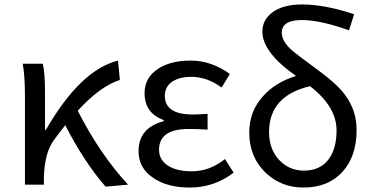

<svg xmlns="http://www.w3.org/2000/svg" viewBox="-20 -829 1675 862"><path d="M454 9Q356 -104 273 -267Q245 -232 222 -200Q179 -142 177 -28V0H92V-394Q92 -490 82 -543H172Q182 -502 182 -416V-246H186Q341 -515 510 -557L518 -470Q430 -442 329 -332Q428 -137 555 0Z M667 -31Q602 -75 602 -150Q602 -255 715 -285V-290Q629 -321 629 -411Q629 -481 691 -521Q747 -557 836 -557Q929 -557 1012 -497L975 -436Q910 -484 839 -484Q787 -484 754 -463Q720 -440 720 -399Q720 -315 845 -315Q873 -315 912 -318V-247Q866 -250 828 -250Q694 -250 694 -157Q694 -112 733 -86Q772 -60 841 -60Q922 -60 990 -115L1029 -54Q942 13 832 13Q730 13 667 -31Z M1454 -112Q1491 -160 1491 -244Q1491 -350 1372 -442Q1188 -399 1188 -236Q1188 -158 1235 -109Q1280 -63 1344 -63Q1416 -63 1454 -112ZM1547 -693Q1417 -739 1335 -739Q1245 -739 1245 -682Q1245 -643 1294 -600Q1305 -590 1408 -514Q1492 -453 1529 -403Q1581 -334 1581 -245Q1581 -128 1518 -58Q1454 13 1342 13Q1244 13 1174 -52Q1099 -123 1099 -234Q1099 -328 1160 -396Q1215 -459 1309 -488Q1158 -594 1158 -687Q1158 -739 1201 -772Q1249 -809 1337 -809Q1438 -809 1570 -765Z"/></svg>

Font: Source Han Sans K Regular
Style: Regular
Weight: 400
Designer: Ryoko NISHIZUKA  (kana & ideographs); Paul D. Hunt (Latin, Greek & Cyrillic); Wenlong ZHANG  (bopomofo); Sandoll Communi
Foundry: Adobe Systems Incorporated
Version: Version 1.00 July 18, 2014, initial release